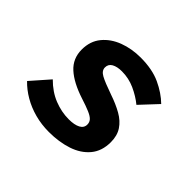

<svg xmlns="http://www.w3.org/2000/svg" viewBox="-124 -672 849 849"><g transform="rotate(45 300.0 -248.0)"><path d="M265.6 12Q219.3 12 177.4 0.7Q135.4 -10.6 100.3 -31.1Q65.1 -51.5 38.3 -79.3L113.5 -164.9Q152.3 -125.7 197.5 -107.7Q242.8 -89.8 288.2 -89.8Q323.6 -89.8 343.4 -100.4Q363.1 -111 363.1 -131.5Q363.1 -146.1 353.9 -156.2Q344.6 -166.3 323.2 -175.4Q301.9 -184.6 265.3 -196.3Q190.2 -220.6 150.4 -256.7Q110.7 -292.7 110.7 -348.6Q110.7 -401.1 140 -436.7Q169.3 -472.2 216.9 -490.2Q264.4 -508.1 320.1 -508.1Q393.1 -508.1 444.1 -484.5Q495.1 -460.8 529.7 -426.8L454.8 -346.7Q424.8 -371.2 386.2 -388.8Q347.5 -406.3 304.9 -406.3Q275.3 -406.3 257.2 -396.2Q239.2 -386 239.2 -365.4Q239.2 -345.1 262.6 -332.3Q286 -319.4 343.4 -299.4Q387.7 -284.4 421.3 -265.3Q454.8 -246.3 473.2 -218.5Q491.7 -190.7 491.7 -150Q491.7 -94.4 461.6 -58.3Q431.6 -22.2 380.4 -5.1Q329.1 12 265.6 12Z"/></g></svg>

Font: SourceCodeVF
Style: Italic
Weight: 200
Italic angle: -11°
Monospace: yes
Designer: Paul D. Hunt, Teo Tuominen
Foundry: Adobe
Version: Version 1.026;hotconv 1.1.0;makeotfexe 2.6.0